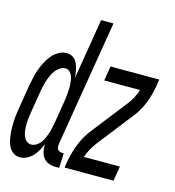

<svg xmlns="http://www.w3.org/2000/svg" viewBox="-126 -828 848 929"><g transform="rotate(15 298.0 -363.5)"><path d="M58 8Q58 8 58 8Q58 8 58 8Q40 8 26 -1Q12 -10 3.5 -25Q-5 -40 -8.5 -56Q-12 -72 -14 -89Q-16 -106 -16 -124Q-16 -142 -15 -159.5Q-14 -177 -11.5 -194.5Q-9 -212 -6 -230L12 -340Q16 -360 20.5 -381Q25 -402 32 -421.5Q39 -441 49 -461Q59 -481 73 -498Q87 -515 106.5 -526.5Q126 -538 147 -538Q156 -538 164.5 -535.5Q173 -533 180.5 -528Q188 -523 193 -516Q198 -509 201.5 -501Q205 -493 207.5 -484.5Q210 -476 211.5 -467Q213 -458 214.5 -449Q216 -440 216 -431L266 -735H328L224 -106Q223 -99 223 -92Q223 -85 226 -79Q229 -73 235 -69.5Q241 -66 248 -66H258L255 8H236Q218 8 201.5 1.5Q185 -5 175 -18.5Q165 -32 161.5 -49.5Q158 -67 159 -85Q152 -68 143 -52Q134 -36 121.5 -22.5Q109 -9 92 -0.5Q75 8 58 8ZM95 -66Q108 -66 120 -73.5Q132 -81 140.5 -92Q149 -103 154.5 -115.5Q160 -128 164.5 -141Q169 -154 171.5 -167Q174 -180 177 -193L195 -303Q197 -314 198.5 -326Q200 -338 201 -349.5Q202 -361 202.5 -373Q203 -385 202 -396.5Q201 -408 199.5 -419Q198 -430 193.5 -440Q189 -450 180.5 -457.5Q172 -465 160 -465Q146 -465 133 -456.5Q120 -448 111 -435.5Q102 -423 96 -410Q90 -397 85.5 -383.5Q81 -370 78 -356Q75 -342 72 -328L54 -218Q52 -203 50 -188Q48 -173 47.5 -157.5Q47 -142 48.5 -127.5Q50 -113 54.5 -99.5Q59 -86 69.5 -76Q80 -66 95 -66ZM280 0 285 -33Q293 -77 310 -121Q327 -165 356 -202L495 -380Q495 -380 495 -380Q495 -380 495 -380Q509 -398 519 -417Q529 -436 535 -457H356L368 -530H612L607 -497Q600 -453 583 -409Q566 -365 536 -328L397 -150Q397 -150 397 -150Q397 -150 397 -150Q384 -132 373.5 -113Q363 -94 357 -74H537L525 0Z"/></g></svg>

Font: Iosevka Curly Extended
Style: Italic
Weight: 400
Width: 7
Italic angle: -9°
Monospace: yes
Designer: Belleve Invis
Foundry: Belleve Invis
Version: Version 11.1.0; ttfautohint (v1.8.3)